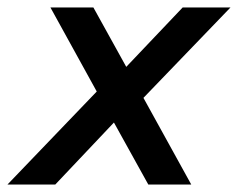

<svg xmlns="http://www.w3.org/2000/svg" viewBox="-29 -494 637 514"><path d="M-9 0 230 -249 106 -474H221L309 -315L460 -474H588L355 -232L483 0H368L276 -166L119 0Z"/></svg>

Font: Sometype Mono SemiBold
Style: Italic
Weight: 600
Italic angle: -12°
Designer: Ryoichi Tsunekawa
Foundry: Dharma Type
Version: Version 1.001